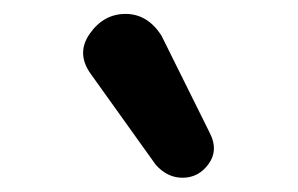

<svg xmlns="http://www.w3.org/2000/svg" viewBox="-20 -799 428 276"><path d="M204 -562 111 -692Q89 -722 109 -750.5Q129 -779 160.5 -779Q192 -779 212 -748L282 -607Q294 -583 280 -563.5Q266 -544 243.5 -543.5Q221 -543 204 -562Z"/></svg>

Font: Nunito ExtraBold
Style: Regular
Weight: 800
Designer: Vernon Adams
Foundry: Vernon Adams
Version: Version 3.602